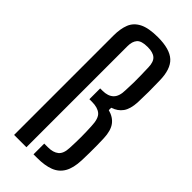

<svg xmlns="http://www.w3.org/2000/svg" viewBox="-254 -850 899 899"><g transform="rotate(45 196.0 -400.0)"><path d="M53 0V-659Q53 -703 65.5 -734.5Q78 -766 111.2 -783Q144.5 -800 205.5 -800Q284.5 -800 319.2 -768Q354 -736 355 -661Q356 -621.5 356 -588.5Q356 -555.5 354.5 -517Q352 -471 334.5 -446.5Q317 -422 284.5 -411.5V-395.5Q321.5 -385.5 340.2 -360Q359 -334.5 361 -286.5Q362 -265 362.2 -240.2Q362.5 -215.5 362.2 -190.2Q362 -165 361 -139.5Q359 -87 341.2 -56.5Q323.5 -26 289.8 -13Q256 0 206 0H181.5V-71H206Q240.5 -71 259.5 -86.5Q278.5 -102 280 -140.5Q282 -180.5 282 -214Q282 -247.5 280 -284.5Q278.5 -334.5 258.5 -351Q238.5 -367.5 202 -367.5H184V-439H199.5Q235 -439 254.2 -457.2Q273.5 -475.5 274 -517.5Q275.5 -549.5 275.8 -571Q276 -592.5 275.5 -614.2Q275 -636 274 -669Q273 -704.5 256.2 -719Q239.5 -733.5 204 -733.5Q163 -733.5 148.8 -716.8Q134.5 -700 134.5 -670V0Z"/></g></svg>

Font: Big Shoulders Text Thin
Style: Regular
Weight: 400
Version: Version 2.002